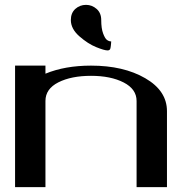

<svg xmlns="http://www.w3.org/2000/svg" viewBox="-20 -770 790 790"><path d="M396.5 -687.5Q396.5 -653.3 404.3 -632.3Q412.1 -611.3 420.4 -605.5Q428.7 -599.6 437.5 -599.6Q437.5 -597.7 437 -591.3Q436.5 -585 436 -581.1Q435.5 -577.1 434.6 -572.3Q433.6 -567.4 430.7 -564.9Q427.7 -562.5 422.9 -562.5Q409.2 -562.5 375.5 -576.2Q341.8 -589.8 306.6 -620.6Q271.5 -651.4 271.5 -687.5Q271.5 -716.8 290 -733.4Q308.6 -750 334 -750Q358.4 -750 377.4 -733.4Q396.5 -716.8 396.5 -687.5ZM667 0H542V-354.5Q542 -403.3 488.8 -430.7Q435.5 -458 354.5 -458Q273.4 -458 220.2 -431.2Q167 -404.3 167 -354.5V0H42V-500H167V-466.8Q247.1 -500 354.5 -500Q488.3 -500 577.6 -448.2Q667 -396.5 667 -312.5Z"/></svg>

Font: okolaks
Style: Bold
Weight: 600
Width: 8
Version: Version 000.6.0